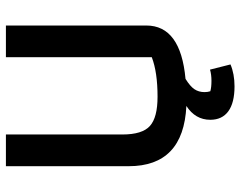

<svg xmlns="http://www.w3.org/2000/svg" viewBox="-104 -554 833 666"><g transform="rotate(-90 313.0 -221.5)"><path d="M230 91Q230 39 278 8Q69 -2 69 -192V-618H179V-214Q179 -145 208.5 -118.5Q238 -92 310 -92Q395 -92 447 -112V-618H557V-131Q557 -12 372 5Q346 21 336 36Q326 51 326 71Q326 82 329 91Q342 95 365 95Q387 95 404 90L422 161Q389 175 346 175Q289 175 259.5 153.5Q230 132 230 91Z"/></g></svg>

Font: Athiti SemiBold
Style: Regular
Weight: 600
Designer: CadsonDemak Team
Foundry: CadsonDemak
Version: Version 1.032